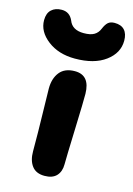

<svg xmlns="http://www.w3.org/2000/svg" viewBox="-163 -839 638 921"><g transform="rotate(15 156.5 -379.0)"><path d="M147.9 -562Q66.4 -562 12.2 -603.8Q-42 -645.5 -42 -702.1Q-42 -736.8 -22.9 -754.4Q-3.9 -772 27.8 -772Q67.4 -772 84 -733.9Q100.1 -690.9 157.2 -690.9Q190.9 -690.9 209 -701.7Q227.1 -712.4 235.8 -733.9Q245.1 -756.3 256.6 -766.6Q268.1 -776.9 289.1 -776.9Q321.8 -776.9 338.4 -758.5Q355 -740.2 355 -706.1Q355 -644.5 299.3 -603.3Q243.7 -562 147.9 -562ZM152.8 19Q110.8 19 90.3 -8.1Q69.8 -35.2 69.8 -80.1Q69.8 -177.2 67.4 -267.8Q64.9 -358.4 64.9 -391.1Q64.9 -441.4 89.8 -472.7Q114.7 -503.9 165 -503.9Q239.7 -503.9 241.2 -412.1Q241.7 -377 236.8 -234.6Q231.9 -92.3 231.9 -59.1Q231.9 -23.4 212.2 -2.2Q192.4 19 152.8 19Z"/></g></svg>

Font: Shantell Sans Bouncy
Style: Bold
Weight: 700
Designer: Stephen Nixon, Anya Danilova, Shantell Martin
Foundry: Arrow Type
Version: Version 1.006;[9816181b4]